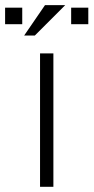

<svg xmlns="http://www.w3.org/2000/svg" viewBox="-66 -718 360 738"><path d="M139.2 -512.7V0H87.9V-512.7ZM273.4 -688.5V-625H207.5V-688.5ZM19.5 -688.5V-625H-46.4V-688.5ZM106.9 -698.2H184.6L67.9 -581.5H26.9Z"/></svg>

Font: Voltera Light
Style: Light
Weight: 300
Designer: Bernd Montag
Version: Version 1.301